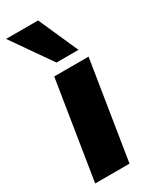

<svg xmlns="http://www.w3.org/2000/svg" viewBox="-205 -812 691 862"><g transform="rotate(-30 140.5 -381.0)"><path d="M0 0ZM15 0 96 -508H274L193 0ZM136 -557 -7 -762H159L250 -557Z"/></g></svg>

Font: Winston ExtraBold
Style: Italic
Weight: 800
Italic angle: -9°
Designer: Original fonts by Vernon Adams / Changes by Cristiano Sobral
Foundry: Original fonts by Vernon Adams / Changes by Cristiano Sobral
Version: Version 2.503;July 17, 2020;FontCreator 13.0.0.2655 64-bit